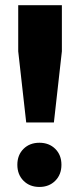

<svg xmlns="http://www.w3.org/2000/svg" viewBox="-20 -717 298 745"><path d="M50.7 -696.7H220.1V-517.9L189.1 -241.7H81.7L50.7 -517.9ZM132.9 -163.1Q170.4 -163.1 194.4 -139.4Q218.4 -115.6 218.4 -77.6Q218.4 -39.6 194.4 -15.6Q170.4 8.4 132.9 8.4Q95.3 8.4 71.3 -15.6Q47.3 -39.6 47.3 -77.6Q47.3 -115.6 71.3 -139.4Q95.3 -163.1 132.9 -163.1Z"/></svg>

Font: Alexandria
Style: Regular
Weight: 400
Designer: Mohamed Gaber
Foundry: Kief Type Foundry
Version: Version 5.100